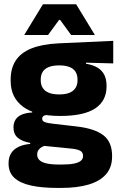

<svg xmlns="http://www.w3.org/2000/svg" viewBox="-20 -708 571 919"><path d="M268.5 -153Q150 -153 90.5 -197Q31 -241 31 -320.5V-327Q31 -381 55.2 -418.2Q79.5 -455.5 130 -476Q180.5 -496.5 259.5 -500.5L522 -512.5V-404.5L391.5 -408V-403Q425 -397.5 446.8 -384.2Q468.5 -371 479.2 -349.8Q490 -328.5 490 -297.5V-294Q490 -225.5 435.8 -189.2Q381.5 -153 268.5 -153ZM261 79.5H276Q312 79.5 334.2 75Q356.5 70.5 367 61.5Q377.5 52.5 377.5 39V38Q377.5 20.5 362.8 13Q348 5.5 318.5 3L173.5 -11.5L207 -13.5Q192 -11 181.2 -5Q170.5 1 164.2 10Q158 19 158 32V33Q158 48 169 58.5Q180 69 202.8 74.2Q225.5 79.5 261 79.5ZM253.5 191.5Q179.5 191.5 127.2 179.8Q75 168 48 142.5Q21 117 21 75V73Q21 44.5 33.5 25Q46 5.5 69.5 -5.5Q93 -16.5 124.5 -19V-24Q86 -31 65.2 -48.5Q44.5 -66 44.5 -97.5V-98Q44.5 -120.5 54.8 -136Q65 -151.5 85 -159.8Q105 -168 134 -169.5V-186L247 -157.5L214 -158Q196.5 -158 189.2 -153.5Q182 -149 182 -140V-139.5Q182 -128.5 193.8 -123.8Q205.5 -119 232 -116L348.5 -102.5Q433.5 -92.5 475 -60.5Q516.5 -28.5 516.5 38.5V41.5Q516.5 92.5 487.8 125.8Q459 159 404.8 175.2Q350.5 191.5 272.5 191.5ZM263.5 -256Q293 -256 312.2 -263.8Q331.5 -271.5 341.2 -286.8Q351 -302 351 -323.5V-328Q351 -349.5 341.5 -364.5Q332 -379.5 312.8 -387.2Q293.5 -395 263.5 -395H263Q232.5 -395 213 -387Q193.5 -379 184.2 -364Q175 -349 175 -327.5V-323.5Q175 -302 184.8 -286.8Q194.5 -271.5 214 -263.8Q233.5 -256 263.5 -256ZM185.5 -687.5H344.5L433 -542.5V-540.5H320.5L267.5 -613H263L210 -540.5H97V-542.5Z"/></svg>

Font: Anek Latin Medium
Style: Bold
Weight: 700
Version: Version 1.003